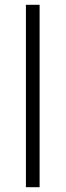

<svg xmlns="http://www.w3.org/2000/svg" viewBox="-20 -780 273 800"><path d="M145 0H88V-760H145Z"/></svg>

Font: Noto Sans Arabic UI Lt
Style: Regular
Weight: 300
Designer: Monotype Design Team, Nadine Chahine and Nizar Qandah
Foundry: Monotype Imaging Inc.
Version: Version 2.010; ttfautohint (v1.8.4.7-5d5b)